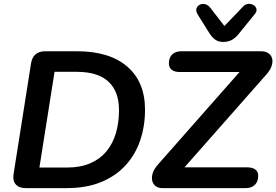

<svg xmlns="http://www.w3.org/2000/svg" viewBox="-20 -969 1423 989"><path d="M112 0Q78 0 61 -19.5Q44 -39 50 -73L140 -643Q145 -674 163.5 -689.5Q182 -705 213 -705H376Q544 -705 635.5 -626Q727 -547 727 -404Q727 -319 702 -245.5Q677 -172 626.5 -117Q576 -62 500.5 -31Q425 0 323 0ZM183 -106H325Q395 -106 446 -128.5Q497 -151 529.5 -191Q562 -231 577.5 -285Q593 -339 593 -402Q593 -498 538.5 -548.5Q484 -599 376 -599H261ZM816 0Q795 0 781.5 -10.5Q768 -21 764 -38.5Q760 -56 767 -78Q774 -100 795 -123L1250 -639L1252 -598H906Q879 -598 864.5 -609.5Q850 -621 850 -642Q850 -673 867.5 -689Q885 -705 914 -705H1323Q1348 -705 1363 -694.5Q1378 -684 1382 -666.5Q1386 -649 1378.5 -627.5Q1371 -606 1351 -584L895 -67L892 -107H1253Q1280 -107 1295 -96Q1310 -85 1310 -64Q1310 -33 1292.5 -16.5Q1275 0 1246 0ZM1129 -753Q1105 -753 1088.5 -765Q1072 -777 1058 -799L998 -895Q988 -912 992 -925Q996 -938 1008.5 -944.5Q1021 -951 1036.5 -947.5Q1052 -944 1064 -928L1136 -835L1232 -935Q1244 -948 1259 -949Q1274 -950 1286 -942.5Q1298 -935 1301 -923Q1304 -911 1293 -897L1210 -795Q1193 -773 1173.5 -763Q1154 -753 1129 -753Z"/></svg>

Font: Nunito ExtraLight
Style: Italic
Weight: 200
Italic angle: -9°
Designer: Vernon Adams
Foundry: Vernon Adams
Version: Version 3.602